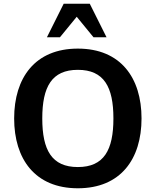

<svg xmlns="http://www.w3.org/2000/svg" viewBox="-20 -997 836 1031"><path d="M398 -622C538 -622 589 -531 589 -361C589 -191 538 -100 398 -100C258 -100 207 -191 207 -361C207 -531 258 -622 398 -622ZM740 -361C740 -579 628 -736 398 -736C168 -736 56 -579 56 -361C56 -143 168 14 398 14C628 14 740 -143 740 -361ZM302 -797 392 -907 482 -797H552L462 -977H322L232 -797Z"/></svg>

Font: Perun
Style: Bold
Weight: 700
Foundry: Copyright (c) Stefan Peev, Context Ltd, 2016
Version: Version 1.089